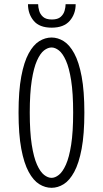

<svg xmlns="http://www.w3.org/2000/svg" viewBox="-20 -885 490 916"><path d="M226 11Q195.5 11 167.2 -6.5Q139 -24 116.8 -65Q94.5 -106 81.5 -175.2Q68.5 -244.5 68.5 -348Q68.5 -451 81.5 -520.2Q94.5 -589.5 116.8 -630.2Q139 -671 167.2 -688.5Q195.5 -706 226 -706Q256 -706 284 -688.5Q312 -671 334.2 -630.2Q356.5 -589.5 369.5 -520.2Q382.5 -451 382.5 -348Q382.5 -244.5 369.5 -175.2Q356.5 -106 334.2 -65Q312 -24 284 -6.5Q256 11 226 11ZM226 -36.5Q243 -36.5 261 -50.8Q279 -65 294.5 -99.5Q310 -134 319.5 -194.5Q329 -255 329 -348Q329 -440.5 319.5 -501Q310 -561.5 294.5 -596Q279 -630.5 261 -644.5Q243 -658.5 226 -658.5Q208.5 -658.5 190.2 -644.5Q172 -630.5 156.5 -596Q141 -561.5 131.5 -501Q122 -440.5 122 -348Q122 -255 131.5 -194.5Q141 -134 156.5 -99.5Q172 -65 190.2 -50.8Q208.5 -36.5 226 -36.5ZM226.5 -753Q168 -753 140.8 -785.8Q113.5 -818.5 113.5 -865H162Q162 -851 166.8 -834Q171.5 -817 185.5 -804.5Q199.5 -792 227.5 -792Q255.5 -792 269.5 -804.5Q283.5 -817 288.2 -834Q293 -851 293 -865H341Q341 -818.5 312.8 -785.8Q284.5 -753 226.5 -753Z"/></svg>

Font: Trispace Condensed ExtraLight
Style: Regular
Weight: 200
Width: 3
Designer: Tyler Finck
Foundry: Etcetera Type Company
Version: Version 1.210; ttfautohint (v1.8.3)